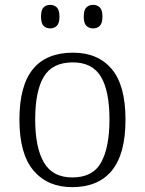

<svg xmlns="http://www.w3.org/2000/svg" viewBox="-20 -761 596 791"><path d="M277 10Q176 10 118 -58.5Q60 -127 60 -268Q60 -408 115.5 -476Q171 -544 281 -544Q383 -544 440 -477Q497 -410 497 -268Q497 -127 441 -58.5Q385 10 277 10ZM278 -30Q363 -30 397 -92.5Q431 -155 431 -268Q431 -387 395.5 -445.5Q360 -504 280 -504Q196 -504 160.5 -445Q125 -386 125 -268Q125 -153 161 -91.5Q197 -30 278 -30ZM364 -644Q347 -644 336 -654.5Q325 -665 325 -693Q325 -720 336 -730.5Q347 -741 364 -741Q380 -741 391 -730.5Q402 -720 402 -693Q402 -665 391 -654.5Q380 -644 364 -644ZM187 -644Q170 -644 159.5 -654.5Q149 -665 149 -693Q149 -720 159.5 -730.5Q170 -741 187 -741Q203 -741 214 -730.5Q225 -720 225 -693Q225 -665 214 -654.5Q203 -644 187 -644Z"/></svg>

Font: Noto Serif Tamil Light
Style: Regular
Weight: 300
Designer: Indian Type Foundry, Tom Grace, and the Monotype Design Team
Foundry: Monotype Imaging Inc.
Version: Version 2.004; ttfautohint (v1.8.4.7-5d5b)